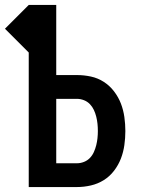

<svg xmlns="http://www.w3.org/2000/svg" viewBox="-57 -755 577 775"><path d="M59 0V-543L-37 -639L59 -735H170V-452H254Q282 -452 310 -446Q338 -440 362 -424.5Q386 -409 403.5 -386Q421 -363 431 -337Q441 -311 445 -282.5Q449 -254 449 -226Q449 -198 445 -169.5Q441 -141 431 -115Q421 -89 403.5 -66Q386 -43 362 -28Q338 -13 310 -6.5Q282 0 254 0ZM170 -96H254Q268 -96 282 -101.5Q296 -107 306 -117.5Q316 -128 322 -141.5Q328 -155 331.5 -169Q335 -183 336.5 -197.5Q338 -212 338 -226Q338 -241 336.5 -255.5Q335 -270 331.5 -284Q328 -298 322 -311Q316 -324 306 -334.5Q296 -345 282 -350.5Q268 -356 254 -356H170Z"/></svg>

Font: Iosevka SS08 Regular
Style: Bold
Weight: 700
Monospace: yes
Designer: Belleve Invis
Foundry: Belleve Invis
Version: Version 16.3.4; ttfautohint (v1.8.4)